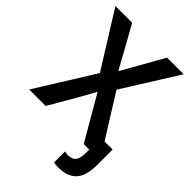

<svg xmlns="http://www.w3.org/2000/svg" viewBox="-282 -893 1236 1236"><g transform="rotate(45 336.5 -274.5)"><path d="M2 0 249 -396.5 14.6 -772.5H167L260.7 -604.5Q269.5 -587.9 290.5 -550.3Q311.5 -512.7 322.3 -492.2H326.2Q329.1 -498 389.6 -604.5L484.4 -772.5H635.7L400.4 -396.5L648.4 0H499L393.6 -180.7Q379.9 -203.1 326.2 -297.9H322.3Q265.6 -196.3 256.8 -180.7L152.3 0ZM447.3 119.1Q468.8 123 479.5 123Q514.6 123 531.7 102.1Q548.8 81.1 548.8 29.3V-106.4H655.3V29.3Q655.3 135.7 612.8 179.2Q570.3 222.7 493.2 222.7Q470.7 222.7 447.3 219.7Z"/></g></svg>

Font: Gothic A1
Style: Bold
Weight: 700
Version: Version 2.50